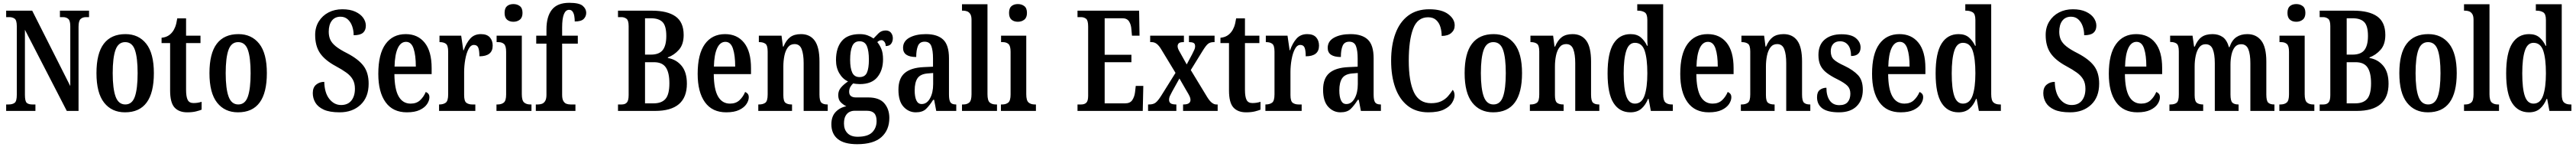

<svg xmlns="http://www.w3.org/2000/svg" viewBox="-20 -790 18400 1047"><path d="M24 0V-46H42Q69 -46 84.5 -57.5Q100 -69 100 -115V-603Q100 -646 84.5 -657Q69 -668 47 -668H24V-714H210L482 -177V-603Q482 -643 467.5 -655.5Q453 -668 430 -668H408V-714H616V-668H594Q570 -668 555.5 -654.5Q541 -641 541 -599V0H457L158 -578V-115Q158 -69 171 -57.5Q184 -46 210 -46H233V0Z M873 10Q778 10 723.5 -59Q669 -128 669 -269Q669 -410 721.5 -478.5Q774 -547 876 -547Q970 -547 1024.5 -478.5Q1079 -410 1079 -269Q1079 10 873 10ZM875 -46Q924 -46 943.5 -102.5Q963 -159 963 -269Q963 -379 943.5 -434.5Q924 -490 874 -490Q825 -490 805 -434.5Q785 -379 785 -269Q785 -159 805.5 -102.5Q826 -46 875 -46Z M1317 10Q1258 10 1226.5 -24.5Q1195 -59 1195 -146V-483H1134V-521Q1162 -524 1180.5 -535Q1199 -546 1211 -562Q1223 -577 1231.5 -598.5Q1240 -620 1246 -659H1309V-536H1412V-483H1309V-151Q1309 -101 1320.5 -78.5Q1332 -56 1362 -56Q1393 -56 1420 -65V-9Q1406 -3 1380 3.5Q1354 10 1317 10Z M1680 10Q1585 10 1530.5 -59Q1476 -128 1476 -269Q1476 -410 1528.5 -478.5Q1581 -547 1683 -547Q1777 -547 1831.5 -478.5Q1886 -410 1886 -269Q1886 10 1680 10ZM1682 -46Q1731 -46 1750.5 -102.5Q1770 -159 1770 -269Q1770 -379 1750.5 -434.5Q1731 -490 1681 -490Q1632 -490 1612 -434.5Q1592 -379 1592 -269Q1592 -159 1612.5 -102.5Q1633 -46 1682 -46Z M2406 10Q2334 10 2292.5 -9Q2251 -28 2232.5 -59Q2214 -90 2214 -127Q2214 -167 2238 -187Q2262 -207 2296 -207Q2298 -128 2332.5 -85Q2367 -42 2416 -42Q2464 -42 2489.5 -73.5Q2515 -105 2515 -158Q2515 -197 2499.5 -224Q2484 -251 2453.5 -273Q2423 -295 2378 -319Q2300 -361 2265.5 -412Q2231 -463 2231 -541Q2231 -596 2257 -637.5Q2283 -679 2326.5 -701.5Q2370 -724 2425 -724Q2481 -724 2518.5 -706.5Q2556 -689 2574.5 -662.5Q2593 -636 2593 -607Q2593 -574 2572.5 -556.5Q2552 -539 2506 -539Q2506 -573 2495.5 -603Q2485 -633 2464 -652Q2443 -671 2412 -671Q2372 -671 2350 -642.5Q2328 -614 2328 -564Q2328 -532 2339 -507.5Q2350 -483 2378.5 -460Q2407 -437 2459 -411Q2540 -369 2576.5 -320.5Q2613 -272 2613 -194Q2613 -98 2555.5 -44Q2498 10 2406 10Z M2886 10Q2786 10 2734 -62Q2682 -134 2682 -264Q2682 -405 2733.5 -476Q2785 -547 2878 -547Q2964 -547 3013.5 -485.5Q3063 -424 3063 -305V-262H2797Q2798 -154 2827.5 -103Q2857 -52 2913 -52Q2955 -52 2981 -76.5Q3007 -101 3021 -135Q3032 -131 3039.5 -122Q3047 -113 3047 -97Q3047 -74 3030.5 -49Q3014 -24 2978.5 -7Q2943 10 2886 10ZM2950 -316Q2950 -396 2934 -444Q2918 -492 2880 -492Q2842 -492 2821 -446.5Q2800 -401 2798 -316Z M3116 0V-46H3119Q3146 -46 3163.5 -58.5Q3181 -71 3181 -118V-422Q3181 -466 3165 -478Q3149 -490 3122 -490H3119V-536H3274L3289 -432H3292Q3310 -483 3338.5 -515Q3367 -547 3415 -547Q3458 -547 3478.5 -524Q3499 -501 3499 -465Q3499 -389 3404 -389Q3404 -431 3396 -450.5Q3388 -470 3365 -470Q3342 -470 3326.5 -440.5Q3311 -411 3303 -366Q3295 -321 3295 -276V-113Q3295 -69 3311.5 -57.5Q3328 -46 3352 -46H3375V0Z M3647 -635Q3619 -635 3601.5 -650Q3584 -665 3584 -698Q3584 -732 3601.5 -746.5Q3619 -761 3647 -761Q3674 -761 3693 -746.5Q3712 -732 3712 -698Q3712 -665 3693 -650Q3674 -635 3647 -635ZM3526 0V-46H3535Q3562 -46 3578.5 -59.5Q3595 -73 3595 -117V-421Q3595 -463 3580 -476.5Q3565 -490 3539 -490H3527V-536H3707V-119Q3707 -74 3723.5 -60Q3740 -46 3767 -46H3776V0Z M3807 0V-46H3823Q3836 -46 3850 -50.5Q3864 -55 3873.5 -70Q3883 -85 3883 -115V-479H3810V-536H3883V-581Q3883 -672 3922 -721Q3961 -770 4046 -770Q4117 -770 4142 -748.5Q4167 -727 4167 -699Q4167 -673 4149 -655Q4131 -637 4085 -637Q4085 -655 4082 -674.5Q4079 -694 4070 -707Q4061 -720 4045 -720Q3995 -720 3995 -594V-536H4107V-479H3995V-115Q3995 -85 4004 -70Q4013 -55 4026.5 -50.5Q4040 -46 4054 -46H4090V0Z M4394 0V-46H4421Q4445 -46 4457.5 -60Q4470 -74 4470 -113V-604Q4470 -645 4454.5 -656.5Q4439 -668 4419 -668H4394V-714H4635Q4747 -714 4805 -673Q4863 -632 4863 -541Q4863 -474 4829.5 -436Q4796 -398 4750 -381V-377Q4810 -367 4848 -321.5Q4886 -276 4886 -194Q4886 0 4659 0ZM4629 -401Q4688 -401 4713.5 -433.5Q4739 -466 4739 -534Q4739 -606 4712 -633Q4685 -660 4628 -660H4587V-401ZM4649 -54Q4706 -54 4733.5 -86Q4761 -118 4761 -197Q4761 -273 4735.5 -310Q4710 -347 4651 -347H4587V-54Z M5167 10Q5067 10 5015 -62Q4963 -134 4963 -264Q4963 -405 5014.5 -476Q5066 -547 5159 -547Q5245 -547 5294.5 -485.5Q5344 -424 5344 -305V-262H5078Q5079 -154 5108.5 -103Q5138 -52 5194 -52Q5236 -52 5262 -76.5Q5288 -101 5302 -135Q5313 -131 5320.5 -122Q5328 -113 5328 -97Q5328 -74 5311.5 -49Q5295 -24 5259.5 -7Q5224 10 5167 10ZM5231 -316Q5231 -396 5215 -444Q5199 -492 5161 -492Q5123 -492 5102 -446.5Q5081 -401 5079 -316Z M5396 0V-46H5402Q5429 -46 5446 -58Q5463 -70 5463 -117V-423Q5463 -467 5446.5 -478.5Q5430 -490 5404 -490H5400V-536H5562L5572 -458H5576Q5595 -504 5624 -525.5Q5653 -547 5701 -547Q5765 -547 5799 -500.5Q5833 -454 5833 -352V-117Q5833 -71 5847 -58.5Q5861 -46 5888 -46H5892V0H5720V-340Q5720 -403 5706 -439.5Q5692 -476 5655 -476Q5625 -476 5607.5 -453Q5590 -430 5582.5 -393.5Q5575 -357 5575 -316V-112Q5575 -69 5590.5 -57.5Q5606 -46 5633 -46H5637V0Z M6102 237Q6009 237 5963.5 200Q5918 163 5918 95Q5918 39 5949 7Q5980 -25 6025 -33Q6004 -43 5985.5 -61Q5967 -79 5967 -113Q5967 -144 5987 -167Q6007 -190 6037 -210Q5999 -227 5975 -267.5Q5951 -308 5951 -362Q5951 -449 5992.5 -498Q6034 -547 6121 -547Q6152 -547 6175.5 -538.5Q6199 -530 6219 -516Q6234 -532 6254.5 -552.5Q6275 -573 6306 -573Q6331 -573 6344 -556.5Q6357 -540 6357 -518Q6357 -495 6345 -478.5Q6333 -462 6306 -462Q6306 -481 6296.5 -492.5Q6287 -504 6277 -504Q6267 -504 6259.5 -500Q6252 -496 6246 -490Q6263 -470 6275 -441.5Q6287 -413 6287 -367Q6287 -290 6246.5 -240.5Q6206 -191 6121 -191Q6112 -191 6096.5 -192.5Q6081 -194 6074 -196Q6064 -188 6054.5 -172.5Q6045 -157 6045 -137Q6045 -115 6058 -105.5Q6071 -96 6092 -96H6181Q6260 -96 6296 -54.5Q6332 -13 6332 50Q6332 136 6275.5 186.5Q6219 237 6102 237ZM6119 -241Q6158 -241 6172 -272.5Q6186 -304 6186 -365Q6186 -428 6171.5 -462Q6157 -496 6119 -496Q6082 -496 6067 -461.5Q6052 -427 6052 -364Q6052 -305 6067 -273Q6082 -241 6119 -241ZM6105 184Q6178 184 6209.5 152.5Q6241 121 6241 72Q6241 34 6224 16.5Q6207 -1 6173 -1H6082Q6065 -1 6048 7Q6031 15 6019.5 35Q6008 55 6008 90Q6008 133 6033 158.5Q6058 184 6105 184Z M6521 10Q6470 10 6433.5 -29.5Q6397 -69 6397 -151Q6397 -232 6442 -270Q6487 -308 6578 -312L6644 -315V-373Q6644 -430 6632 -461.5Q6620 -493 6584 -493Q6549 -493 6536.5 -463.5Q6524 -434 6524 -384Q6430 -384 6430 -449Q6430 -497 6476 -522Q6522 -547 6593 -547Q6675 -547 6716.5 -508Q6758 -469 6758 -375V-117Q6758 -76 6768.5 -61Q6779 -46 6807 -46H6810V0H6667L6652 -79H6645Q6619 -38 6594 -14Q6569 10 6521 10ZM6563 -49Q6600 -49 6622.5 -89.5Q6645 -130 6645 -191V-270L6607 -267Q6554 -263 6533.5 -233Q6513 -203 6513 -146Q6513 -101 6525 -75Q6537 -49 6563 -49Z M6851 0V-46H6861Q6887 -46 6903 -60Q6919 -74 6919 -119V-649Q6919 -677 6909.5 -691Q6900 -705 6886.5 -709.5Q6873 -714 6861 -714H6851V-760H7033V-119Q7033 -74 7049 -60Q7065 -46 7092 -46H7101V0Z M7250 -635Q7222 -635 7204.5 -650Q7187 -665 7187 -698Q7187 -732 7204.5 -746.5Q7222 -761 7250 -761Q7277 -761 7296 -746.5Q7315 -732 7315 -698Q7315 -665 7296 -650Q7277 -635 7250 -635ZM7129 0V-46H7138Q7165 -46 7181.5 -59.5Q7198 -73 7198 -117V-421Q7198 -463 7183 -476.5Q7168 -490 7142 -490H7130V-536H7310V-119Q7310 -74 7326.5 -60Q7343 -46 7370 -46H7379V0Z M7676 0V-46H7703Q7726 -46 7739 -58.5Q7752 -71 7752 -108V-601Q7752 -645 7737 -656.5Q7722 -668 7701 -668H7676V-714H8116L8119 -536H8065L8061 -580Q8059 -614 8044.5 -637Q8030 -660 7996 -660H7870V-400H8061V-347H7870V-54H8017Q8052 -54 8067.5 -77.5Q8083 -101 8087 -134L8092 -178H8146L8142 0Z M8180 0V-46H8188Q8217 -46 8234 -59Q8251 -72 8275 -110L8376 -271L8275 -437Q8259 -464 8242.5 -477Q8226 -490 8206 -490H8195V-536H8436V-490H8434Q8407 -490 8399 -481.5Q8391 -473 8391 -461Q8391 -451 8395.5 -440.5Q8400 -430 8409 -415L8456 -331L8495 -404Q8503 -421 8509.5 -434Q8516 -447 8516 -461Q8516 -479 8504.5 -484.5Q8493 -490 8476 -490H8472V-536H8655V-490H8648Q8624 -490 8608.5 -478Q8593 -466 8568 -425L8485 -291L8602 -99Q8620 -70 8636 -58Q8652 -46 8666 -46H8677V0H8430V-46H8434Q8483 -46 8483 -79Q8483 -90 8477 -103.5Q8471 -117 8452 -148L8404 -231L8351 -136Q8343 -121 8336.5 -107.5Q8330 -94 8330 -79Q8330 -62 8341.5 -54Q8353 -46 8380 -46H8382V0Z M8880 10Q8821 10 8789.5 -24.5Q8758 -59 8758 -146V-483H8697V-521Q8725 -524 8743.5 -535Q8762 -546 8774 -562Q8786 -577 8794.5 -598.5Q8803 -620 8809 -659H8872V-536H8975V-483H8872V-151Q8872 -101 8883.5 -78.5Q8895 -56 8925 -56Q8956 -56 8983 -65V-9Q8969 -3 8943 3.5Q8917 10 8880 10Z M9018 0V-46H9021Q9048 -46 9065.5 -58.5Q9083 -71 9083 -118V-422Q9083 -466 9067 -478Q9051 -490 9024 -490H9021V-536H9176L9191 -432H9194Q9212 -483 9240.5 -515Q9269 -547 9317 -547Q9360 -547 9380.5 -524Q9401 -501 9401 -465Q9401 -389 9306 -389Q9306 -431 9298 -450.5Q9290 -470 9267 -470Q9244 -470 9228.5 -440.5Q9213 -411 9205 -366Q9197 -321 9197 -276V-113Q9197 -69 9213.5 -57.5Q9230 -46 9254 -46H9277V0Z M9554 10Q9503 10 9466.5 -29.5Q9430 -69 9430 -151Q9430 -232 9475 -270Q9520 -308 9611 -312L9677 -315V-373Q9677 -430 9665 -461.5Q9653 -493 9617 -493Q9582 -493 9569.5 -463.5Q9557 -434 9557 -384Q9463 -384 9463 -449Q9463 -497 9509 -522Q9555 -547 9626 -547Q9708 -547 9749.5 -508Q9791 -469 9791 -375V-117Q9791 -76 9801.5 -61Q9812 -46 9840 -46H9843V0H9700L9685 -79H9678Q9652 -38 9627 -14Q9602 10 9554 10ZM9596 -49Q9633 -49 9655.5 -89.5Q9678 -130 9678 -191V-270L9640 -267Q9587 -263 9566.5 -233Q9546 -203 9546 -146Q9546 -101 9558 -75Q9570 -49 9596 -49Z M10182 10Q10094 10 10035 -36Q9976 -82 9946 -164.5Q9916 -247 9916 -358Q9916 -468 9946.5 -550.5Q9977 -633 10037.5 -678.5Q10098 -724 10188 -724Q10277 -724 10323.5 -689.5Q10370 -655 10370 -609Q10370 -576 10345.5 -555Q10321 -534 10277 -534Q10277 -567 10268 -597.5Q10259 -628 10237.5 -647.5Q10216 -667 10180 -667Q10104 -667 10073 -585Q10042 -503 10042 -358Q10042 -210 10079 -132.5Q10116 -55 10202 -55Q10244 -55 10273 -68.5Q10302 -82 10321.5 -104Q10341 -126 10356 -150Q10362 -144 10365.5 -133.5Q10369 -123 10369 -112Q10369 -87 10351.5 -58.5Q10334 -30 10293 -10Q10252 10 10182 10Z M10645 10Q10550 10 10495.5 -59Q10441 -128 10441 -269Q10441 -410 10493.5 -478.5Q10546 -547 10648 -547Q10742 -547 10796.5 -478.5Q10851 -410 10851 -269Q10851 10 10645 10ZM10647 -46Q10696 -46 10715.5 -102.5Q10735 -159 10735 -269Q10735 -379 10715.5 -434.5Q10696 -490 10646 -490Q10597 -490 10577 -434.5Q10557 -379 10557 -269Q10557 -159 10577.5 -102.5Q10598 -46 10647 -46Z M10907 0V-46H10913Q10940 -46 10957 -58Q10974 -70 10974 -117V-423Q10974 -467 10957.5 -478.5Q10941 -490 10915 -490H10911V-536H11073L11083 -458H11087Q11106 -504 11135 -525.5Q11164 -547 11212 -547Q11276 -547 11310 -500.5Q11344 -454 11344 -352V-117Q11344 -71 11358 -58.5Q11372 -46 11399 -46H11403V0H11231V-340Q11231 -403 11217 -439.5Q11203 -476 11166 -476Q11136 -476 11118.5 -453Q11101 -430 11093.5 -393.5Q11086 -357 11086 -316V-112Q11086 -69 11101.5 -57.5Q11117 -46 11144 -46H11148V0Z M11625 10Q11547 10 11504.5 -56.5Q11462 -123 11462 -267Q11462 -412 11504.5 -479.5Q11547 -547 11626 -547Q11672 -547 11699.5 -523.5Q11727 -500 11744 -464H11748Q11746 -487 11746 -515Q11746 -543 11746 -572V-648Q11746 -691 11726.5 -702.5Q11707 -714 11681 -714H11674V-760H11859V-120Q11859 -75 11875 -60.5Q11891 -46 11920 -46H11928V0H11771L11755 -86H11751Q11733 -41 11703 -15.5Q11673 10 11625 10ZM11657 -52Q11706 -52 11726 -109.5Q11746 -167 11746 -268Q11746 -372 11727 -428.5Q11708 -485 11657 -485Q11614 -485 11595.5 -428.5Q11577 -372 11577 -267Q11577 -159 11595.5 -105.5Q11614 -52 11657 -52Z M12185 10Q12085 10 12033 -62Q11981 -134 11981 -264Q11981 -405 12032.5 -476Q12084 -547 12177 -547Q12263 -547 12312.5 -485.5Q12362 -424 12362 -305V-262H12096Q12097 -154 12126.5 -103Q12156 -52 12212 -52Q12254 -52 12280 -76.5Q12306 -101 12320 -135Q12331 -131 12338.5 -122Q12346 -113 12346 -97Q12346 -74 12329.5 -49Q12313 -24 12277.5 -7Q12242 10 12185 10ZM12249 -316Q12249 -396 12233 -444Q12217 -492 12179 -492Q12141 -492 12120 -446.5Q12099 -401 12097 -316Z M12414 0V-46H12420Q12447 -46 12464 -58Q12481 -70 12481 -117V-423Q12481 -467 12464.5 -478.5Q12448 -490 12422 -490H12418V-536H12580L12590 -458H12594Q12613 -504 12642 -525.5Q12671 -547 12719 -547Q12783 -547 12817 -500.5Q12851 -454 12851 -352V-117Q12851 -71 12865 -58.5Q12879 -46 12906 -46H12910V0H12738V-340Q12738 -403 12724 -439.5Q12710 -476 12673 -476Q12643 -476 12625.5 -453Q12608 -430 12600.5 -393.5Q12593 -357 12593 -316V-112Q12593 -69 12608.5 -57.5Q12624 -46 12651 -46H12655V0Z M13115 10Q13034 10 12996 -18Q12958 -46 12958 -98Q12958 -135 12978.5 -150Q12999 -165 13025 -165Q13025 -108 13048.5 -74.5Q13072 -41 13117 -41Q13158 -41 13177 -63Q13196 -85 13196 -123Q13196 -158 13175 -179Q13154 -200 13104 -225Q13057 -248 13027 -271Q12997 -294 12982.5 -324Q12968 -354 12968 -398Q12968 -471 13013 -508.5Q13058 -546 13132 -546Q13203 -546 13236 -518Q13269 -490 13269 -452Q13269 -423 13252 -407Q13235 -391 13201 -391Q13201 -443 13179.5 -469.5Q13158 -496 13122 -496Q13091 -496 13073.5 -477Q13056 -458 13056 -425Q13056 -387 13077.5 -366.5Q13099 -346 13154 -321Q13217 -291 13251 -254.5Q13285 -218 13285 -151Q13285 -77 13241 -33.5Q13197 10 13115 10Z M13555 10Q13455 10 13403 -62Q13351 -134 13351 -264Q13351 -405 13402.5 -476Q13454 -547 13547 -547Q13633 -547 13682.5 -485.5Q13732 -424 13732 -305V-262H13466Q13467 -154 13496.5 -103Q13526 -52 13582 -52Q13624 -52 13650 -76.5Q13676 -101 13690 -135Q13701 -131 13708.5 -122Q13716 -113 13716 -97Q13716 -74 13699.5 -49Q13683 -24 13647.5 -7Q13612 10 13555 10ZM13619 -316Q13619 -396 13603 -444Q13587 -492 13549 -492Q13511 -492 13490 -446.5Q13469 -401 13467 -316Z M13968 10Q13890 10 13847.5 -56.5Q13805 -123 13805 -267Q13805 -412 13847.5 -479.5Q13890 -547 13969 -547Q14015 -547 14042.5 -523.5Q14070 -500 14087 -464H14091Q14089 -487 14089 -515Q14089 -543 14089 -572V-648Q14089 -691 14069.5 -702.5Q14050 -714 14024 -714H14017V-760H14202V-120Q14202 -75 14218 -60.5Q14234 -46 14263 -46H14271V0H14114L14098 -86H14094Q14076 -41 14046 -15.5Q14016 10 13968 10ZM14000 -52Q14049 -52 14069 -109.5Q14089 -167 14089 -268Q14089 -372 14070 -428.5Q14051 -485 14000 -485Q13957 -485 13938.5 -428.5Q13920 -372 13920 -267Q13920 -159 13938.5 -105.5Q13957 -52 14000 -52Z M14766 10Q14694 10 14652.5 -9Q14611 -28 14592.5 -59Q14574 -90 14574 -127Q14574 -167 14598 -187Q14622 -207 14656 -207Q14658 -128 14692.5 -85Q14727 -42 14776 -42Q14824 -42 14849.5 -73.5Q14875 -105 14875 -158Q14875 -197 14859.5 -224Q14844 -251 14813.5 -273Q14783 -295 14738 -319Q14660 -361 14625.5 -412Q14591 -463 14591 -541Q14591 -596 14617 -637.5Q14643 -679 14686.5 -701.5Q14730 -724 14785 -724Q14841 -724 14878.5 -706.5Q14916 -689 14934.5 -662.5Q14953 -636 14953 -607Q14953 -574 14932.5 -556.5Q14912 -539 14866 -539Q14866 -573 14855.5 -603Q14845 -633 14824 -652Q14803 -671 14772 -671Q14732 -671 14710 -642.5Q14688 -614 14688 -564Q14688 -532 14699 -507.5Q14710 -483 14738.5 -460Q14767 -437 14819 -411Q14900 -369 14936.5 -320.5Q14973 -272 14973 -194Q14973 -98 14915.5 -44Q14858 10 14766 10Z M15246 10Q15146 10 15094 -62Q15042 -134 15042 -264Q15042 -405 15093.5 -476Q15145 -547 15238 -547Q15324 -547 15373.5 -485.5Q15423 -424 15423 -305V-262H15157Q15158 -154 15187.5 -103Q15217 -52 15273 -52Q15315 -52 15341 -76.5Q15367 -101 15381 -135Q15392 -131 15399.5 -122Q15407 -113 15407 -97Q15407 -74 15390.5 -49Q15374 -24 15338.5 -7Q15303 10 15246 10ZM15310 -316Q15310 -396 15294 -444Q15278 -492 15240 -492Q15202 -492 15181 -446.5Q15160 -401 15158 -316Z M15475 0V-46H15484Q15511 -46 15526.5 -58Q15542 -70 15542 -117V-424Q15542 -468 15526 -479.5Q15510 -491 15483 -491H15480V-536H15640L15651 -458H15656Q15675 -505 15704.5 -526Q15734 -547 15783 -547Q15825 -547 15855 -526.5Q15885 -506 15900 -454H15904Q15921 -504 15953 -525.5Q15985 -547 16031 -547Q16095 -547 16131 -500.5Q16167 -454 16167 -352V-117Q16167 -71 16181 -58.5Q16195 -46 16222 -46H16225V0H16053V-340Q16053 -404 16038.5 -439.5Q16024 -475 15987 -475Q15959 -475 15942.5 -455Q15926 -435 15918.5 -401.5Q15911 -368 15911 -329V-117Q15911 -71 15925 -58.5Q15939 -46 15966 -46H15969V0H15799V-340Q15799 -404 15784.5 -439.5Q15770 -475 15733 -475Q15705 -475 15688 -453Q15671 -431 15663 -394.5Q15655 -358 15655 -316V-112Q15655 -69 15671 -57.5Q15687 -46 15714 -46H15716V0Z M16381 -635Q16353 -635 16335.5 -650Q16318 -665 16318 -698Q16318 -732 16335.5 -746.5Q16353 -761 16381 -761Q16408 -761 16427 -746.5Q16446 -732 16446 -698Q16446 -665 16427 -650Q16408 -635 16381 -635ZM16260 0V-46H16269Q16296 -46 16312.5 -59.5Q16329 -73 16329 -117V-421Q16329 -463 16314 -476.5Q16299 -490 16273 -490H16261V-536H16441V-119Q16441 -74 16457.5 -60Q16474 -46 16501 -46H16510V0Z M16548 0V-46H16575Q16599 -46 16611.5 -60Q16624 -74 16624 -113V-604Q16624 -645 16608.5 -656.5Q16593 -668 16573 -668H16548V-714H16789Q16901 -714 16959 -673Q17017 -632 17017 -541Q17017 -474 16983.5 -436Q16950 -398 16904 -381V-377Q16964 -367 17002 -321.5Q17040 -276 17040 -194Q17040 0 16813 0ZM16783 -401Q16842 -401 16867.5 -433.5Q16893 -466 16893 -534Q16893 -606 16866 -633Q16839 -660 16782 -660H16741V-401ZM16803 -54Q16860 -54 16887.5 -86Q16915 -118 16915 -197Q16915 -273 16889.5 -310Q16864 -347 16805 -347H16741V-54Z M17321 10Q17226 10 17171.5 -59Q17117 -128 17117 -269Q17117 -410 17169.5 -478.5Q17222 -547 17324 -547Q17418 -547 17472.5 -478.5Q17527 -410 17527 -269Q17527 10 17321 10ZM17323 -46Q17372 -46 17391.5 -102.5Q17411 -159 17411 -269Q17411 -379 17391.5 -434.5Q17372 -490 17322 -490Q17273 -490 17253 -434.5Q17233 -379 17233 -269Q17233 -159 17253.5 -102.5Q17274 -46 17323 -46Z M17579 0V-46H17589Q17615 -46 17631 -60Q17647 -74 17647 -119V-649Q17647 -677 17637.5 -691Q17628 -705 17614.5 -709.5Q17601 -714 17589 -714H17579V-760H17761V-119Q17761 -74 17777 -60Q17793 -46 17820 -46H17829V0Z M18043 10Q17965 10 17922.5 -56.5Q17880 -123 17880 -267Q17880 -412 17922.5 -479.5Q17965 -547 18044 -547Q18090 -547 18117.5 -523.5Q18145 -500 18162 -464H18166Q18164 -487 18164 -515Q18164 -543 18164 -572V-648Q18164 -691 18144.5 -702.5Q18125 -714 18099 -714H18092V-760H18277V-120Q18277 -75 18293 -60.5Q18309 -46 18338 -46H18346V0H18189L18173 -86H18169Q18151 -41 18121 -15.5Q18091 10 18043 10ZM18075 -52Q18124 -52 18144 -109.5Q18164 -167 18164 -268Q18164 -372 18145 -428.5Q18126 -485 18075 -485Q18032 -485 18013.5 -428.5Q17995 -372 17995 -267Q17995 -159 18013.5 -105.5Q18032 -52 18075 -52Z"/></svg>

Font: Noto Serif Bengali ExtraCondensed SemiBold
Style: Regular
Weight: 600
Width: 2
Designer: Juan Bruce, Universal Thirst, Indian Type Foundry and the Monotype Design Team.
Foundry: Monotype Imaging Inc.
Version: Version 2.003; ttfautohint (v1.8.4.7-5d5b)